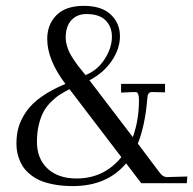

<svg xmlns="http://www.w3.org/2000/svg" viewBox="-20 -626 659 655"><path d="M553.2 -22 619.1 -23.9 617.2 -1H461.9L410.2 -68.8Q345.7 8.8 228 8.8Q191.9 8.8 162.1 2.9Q132.3 -2.9 112.8 -12.2Q93.3 -21.5 78.6 -34.7Q64 -47.9 56.2 -60.8Q48.3 -73.7 43.5 -88.9Q38.6 -104 37.4 -115Q36.1 -126 36.1 -137.2Q36.1 -167.5 43.9 -193.6Q51.8 -219.7 70.1 -246.1Q88.4 -272.5 121.8 -296.1Q155.3 -319.8 203.1 -339.8Q141.1 -421.9 141.1 -493.2Q141.1 -542.5 172.6 -574.2Q204.1 -606 266.1 -606Q326.7 -606 357.9 -576.4Q389.2 -546.9 389.2 -502Q389.2 -460 361.6 -418.9Q334 -377.9 285.2 -352.1L433.1 -158.2Q454.1 -215.8 454.1 -285.2Q454.1 -298.8 451.2 -304.9Q448.2 -311 445.8 -311.5Q443.4 -312 437 -312L393.1 -310.1V-339.8H543V-311L501 -312Q495.6 -312 492.7 -311.3Q489.7 -310.5 486.6 -306.2Q483.4 -301.8 482.9 -293Q475.1 -197.3 450.2 -136.2L523.9 -38.1Q536.1 -20.5 553.2 -22ZM274.9 -578.1Q242.7 -578.1 223.4 -557.1Q204.1 -536.1 204.1 -497.1Q204.1 -484.9 208 -471.2Q211.9 -457.5 217 -447Q222.2 -436.5 231.2 -422.9Q240.2 -409.2 245.8 -402.1Q251.5 -395 261.5 -382.6Q271.5 -370.1 273.9 -367.2L272 -370.1Q311.5 -385.3 336.7 -423.8Q361.8 -462.4 361.8 -501Q361.8 -534.2 340.6 -556.2Q319.3 -578.1 274.9 -578.1ZM241.2 -17.1Q334.5 -17.1 394 -89.8L217.8 -320.8L216.8 -321.8Q197.3 -311.5 183.6 -302.7Q169.9 -293.9 154.3 -278.6Q138.7 -263.2 128.9 -245.4Q119.1 -227.5 112.5 -200.9Q106 -174.3 106 -142.1Q106 -84.5 142.3 -50.8Q178.7 -17.1 241.2 -17.1Z"/></svg>

Font: Unna Light
Style: Regular
Weight: 300
Designer: Jorge de Buen Unna
Foundry: Omnibus-Type
Version: Version 2.007;PS 002.007;hotconv 1.0.88;makeotf.lib2.5.64775